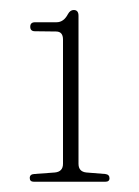

<svg xmlns="http://www.w3.org/2000/svg" viewBox="-20 -732 278 384"><path d="M50 -669.5Q40.5 -669.5 40.5 -678.5Q40.5 -687.5 50 -687.5H93Q107.5 -687.5 116 -704Q120.5 -712 127.5 -712Q137 -712 137 -700.5V-404.5Q137 -388.5 153 -387L190.5 -384Q199 -383 199 -375.5Q199 -368.5 190.5 -368.5H48Q39.5 -368.5 39.5 -376Q39.5 -383.5 48.5 -384L89.5 -387Q106 -388.5 106 -404.5V-653Q106 -669 92 -669Z"/></svg>

Font: Fraunces 72pt S050 Thin
Style: Regular
Weight: 100
Version: Version 1.000; ttfautohint (v1.8.3)